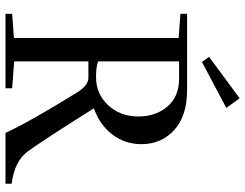

<svg xmlns="http://www.w3.org/2000/svg" viewBox="-117 -778 895 701"><g transform="rotate(90 330.5 -427.5)"><path d="M206.1 -717.3 187.5 -743.2 338.9 -855 374 -806.2ZM30.3 0V-24.4L118.7 -30.8V-632.3L30.3 -638.7V-663.1H308.6Q403.3 -663.1 454.8 -616Q506.3 -568.8 506.3 -496.6Q506.3 -436 470.9 -389.9Q435.5 -343.8 375.5 -322.8Q475.1 -163.6 530.8 -84Q566.4 -33.2 650.9 -22.5V0H465.3Q423.3 -90.8 316.4 -263.2Q291.5 -302.7 264.2 -302.7H204.1V-31.7L302.2 -24.4V0ZM204.1 -633.8V-338.4Q222.7 -330.6 261.2 -330.6Q322.8 -330.6 364 -374.8Q405.3 -418.9 405.3 -485.8Q405.3 -548.3 369.1 -591.1Q333 -633.8 267.6 -633.8Z"/></g></svg>

Font: Elstob 18pt
Style: Regular
Weight: 400
Designer: Peter S. Baker
Version: Version 1.015